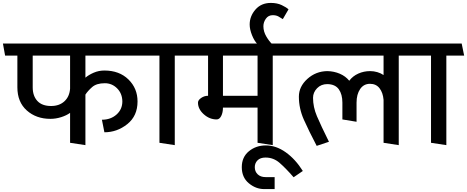

<svg xmlns="http://www.w3.org/2000/svg" viewBox="-31 -978 3199 1315"><path d="M449 -371V-597H193V-380Q193 -321 225 -286.5Q257 -252 319 -252Q375 -252 410 -284Q445 -316 449 -371ZM667 -158Q727 -158 767 -193.5Q807 -229 807 -284Q806 -338 771 -373Q736 -408 687 -408Q630 -408 600 -381.5Q570 -355 554 -330V16L449 0V-205Q424 -187 387.5 -175.5Q351 -164 314 -164Q217 -164 152.5 -221.5Q88 -279 88 -380V-597H4Q0 -618 -3.5 -638.5Q-7 -659 -11 -680H947Q951 -659 955 -638.5Q959 -618 963 -597H554V-446Q576 -465 610.5 -480Q645 -495 684 -495Q786 -495 848.5 -434Q911 -373 911 -283Q911 -184 841 -128Q771 -72 684 -72Z M1061 0V-597H955L940 -680H1271L1288 -597H1166V16Z M1733 -241H1496Q1496 -207 1484 -183.5Q1472 -160 1453 -160Q1404 -160 1364.5 -195.5Q1325 -231 1325 -275Q1325 -292 1346.5 -307Q1368 -322 1394 -322V-597H1281Q1277 -618 1273.5 -638.5Q1270 -659 1266 -680H1943Q1947 -659 1951 -638.5Q1955 -618 1959 -597H1837V16L1733 0ZM1733 -597H1496V-322H1733Z M1980 236Q1926 174 1884 137.5Q1842 101 1788 101Q1752 101 1733 120Q1714 139 1714 167Q1714 197 1734 216Q1754 235 1788 235H1850V317H1778Q1721 317 1673 277Q1625 237 1625 167Q1625 98 1673.5 58Q1722 18 1790 18Q1860 18 1926 65Q1992 112 2043 193Z M1834 -675H1733Q1711 -697 1695 -737Q1679 -777 1679 -810Q1679 -867 1718.5 -912.5Q1758 -958 1824 -958Q1867 -958 1898.5 -943Q1930 -928 1945 -914L1906 -847Q1891 -857 1875.5 -865.5Q1860 -874 1837 -874Q1807 -874 1790 -850Q1773 -826 1773 -798Q1773 -762 1793 -728Q1813 -694 1834 -675Z M2596 0V-294Q2592 -343 2568.5 -373.5Q2545 -404 2503 -404Q2460 -404 2435.5 -368Q2411 -332 2411 -275V-144L2314 -160V-275Q2314 -332 2289.5 -366.5Q2265 -401 2211 -402Q2168 -402 2140.5 -373.5Q2113 -345 2113 -308Q2113 -245 2139.5 -182.5Q2166 -120 2222 -7L2138 21Q2084 -82 2050 -158.5Q2016 -235 2016 -316Q2016 -385 2074 -437.5Q2132 -490 2211 -491Q2257 -490 2296.5 -473Q2336 -456 2361 -425Q2385 -457 2423 -474Q2461 -491 2504 -491Q2529 -491 2553 -484Q2577 -477 2596 -464V-597H1951L1936 -680H2806L2822 -597H2700V16Z M2921 0V-597H2815L2800 -680H3131L3148 -597H3026V16Z"/></svg>

Font: Palanquin Medium
Style: Regular
Weight: 500
Designer: Pria Ravichandran
Version: Version 1.0.4